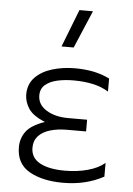

<svg xmlns="http://www.w3.org/2000/svg" viewBox="-54 -793 586 849"><g transform="rotate(5 239.0 -368.5)"><path d="M258 15Q166 15 108 -18.2Q50 -51.5 50 -125Q50 -164 72.2 -194.5Q94.5 -225 155 -246Q100.5 -268 81.2 -298.2Q62 -328.5 62 -360Q62 -406 90.8 -435.8Q119.5 -465.5 166.5 -479.8Q213.5 -494 268 -494Q309.5 -494 347.2 -486.8Q385 -479.5 421 -462V-404Q390.5 -423 351.5 -431.5Q312.5 -440 265 -440Q227 -440 194 -432.8Q161 -425.5 140.5 -408.2Q120 -391 120 -361Q120 -320 158.8 -296Q197.5 -272 256 -272H340V-220H256Q213 -220 180 -210Q147 -200 128.5 -179.5Q110 -159 110 -128Q110 -83 150.2 -61Q190.5 -39 261 -39Q316 -39 362.8 -51.8Q409.5 -64.5 438 -89V-28Q398.5 -6.5 353.8 4.2Q309 15 258 15ZM199 -585 264 -752H324L253 -585Z"/></g></svg>

Font: Geologica-Sharp
Style: Regular
Weight: 100
Designer: Sindre Bremnes, Frode Helland
Foundry: Monokrom Skriftforlag AS
Version: Version 1.010;gftools[0.9.28]